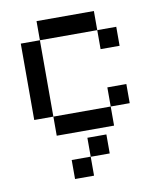

<svg xmlns="http://www.w3.org/2000/svg" viewBox="-77 -530 655 792"><g transform="rotate(-10 250.0 -134.5)"><path d="M252.9 120.6V41.5H332.5V121.1H252.9V200.2H173.3V120.6ZM370.1 11.2H129.9V-68.8H370.1ZM449.7 -68.8H370.1V-148.9H449.7ZM370.1 -388.7H129.9V-468.8H370.1ZM449.7 -309.1H370.1V-388.7H449.7ZM129.9 -68.8H49.8V-388.7H129.9Z"/></g></svg>

Font: W95FA
Style: Regular
Weight: 400
Designer: FontsArena.com
Foundry: Alina Sava
Version: Version 1.002;Fontself Maker 3.4.0